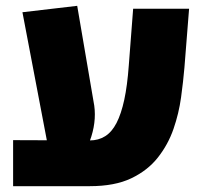

<svg xmlns="http://www.w3.org/2000/svg" viewBox="-20 -639 689 659"><path d="M25 0V-158L288 -157Q318 -157 341 -171.5Q364 -186 380 -217Q396 -248 406.5 -296.5Q417 -345 422 -414L437 -609H629L613 -407Q609 -360 601.5 -305Q594 -250 575.5 -196.5Q557 -143 522 -98.5Q487 -54 430.5 -27Q374 0 288 0ZM158 -67 57 -597 245 -619 301 -291Q313 -233 293.5 -170.5Q274 -108 229 -67Z"/></svg>

Font: Noto Sans Hebrew Thin Black
Style: Regular
Weight: 900
Version: Version 3.001